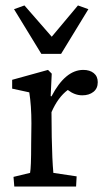

<svg xmlns="http://www.w3.org/2000/svg" viewBox="-20 -681 395 701"><path d="M302.7 -647.5 203.1 -484.4H130.9L31.2 -647.5L69.3 -661.1L168.9 -546.9L264.6 -661.1ZM32.2 0 29.3 -35.2 89.8 -49.8Q93.8 -69.3 93.8 -154.3L94.7 -230.5Q94.7 -294.9 86.9 -343.8L24.4 -357.4V-389.6L155.3 -425.8L168.9 -412.1L165 -330.1L168 -329.1Q218.3 -425.8 284.2 -425.8Q307.6 -425.8 322.3 -414.1Q336.9 -402.3 336.9 -380.9Q336.9 -357.9 321 -345.5Q305.2 -333 280.3 -333Q252.9 -333 227.5 -352.5Q191.9 -326.2 168 -271.5L168.9 -180.7Q170.4 -98.6 174.8 -49.8L259.8 -37.1L257.8 0Z"/></svg>

Font: Crimson Pro
Style: Regular
Weight: 400
Designer: Jacques Le Bailly
Foundry: Baron von Fonthausen
Version: Version 1.003